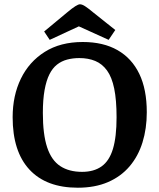

<svg xmlns="http://www.w3.org/2000/svg" viewBox="-20 -860 743 896"><path d="M343 16Q196 16 117.5 -68.5Q39 -153 39 -313Q39 -414 77.5 -493Q116 -572 189 -618Q262 -664 366 -664Q462 -664 528.5 -626Q595 -588 630 -515.5Q665 -443 665 -336Q665 -260 645 -195.5Q625 -131 584.5 -83.5Q544 -36 483.5 -10Q423 16 343 16ZM363 -58Q418 -58 454 -83.5Q490 -109 507 -165Q524 -221 524 -313Q524 -393 513 -446.5Q502 -500 479.5 -531Q457 -562 424.5 -575.5Q392 -589 350 -589Q320 -589 293.5 -582Q267 -575 246 -558.5Q225 -542 210.5 -513Q196 -484 188 -439.5Q180 -395 180 -333Q180 -233 200 -172.5Q220 -112 261 -85Q302 -58 363 -58ZM212 -674 186 -713 292 -801Q317 -822 331.5 -831Q346 -840 353 -840Q363 -840 377 -831Q391 -822 415 -802L518 -720L487 -674L348 -737Z"/></svg>

Font: Faustina Light SemiBold
Style: Regular
Weight: 600
Version: Version 1.200